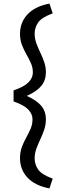

<svg xmlns="http://www.w3.org/2000/svg" viewBox="-20 -805 336 1075"><path d="M56 -237V-299Q115 -319 139.5 -344Q164 -369 164 -399Q164 -427 153 -451.5Q142 -476 128 -500.5Q114 -525 103 -553Q92 -581 92 -616Q92 -679 133.5 -724Q175 -769 257 -785L275 -730Q214 -708 194 -679.5Q174 -651 174 -617Q174 -589 183.5 -563Q193 -537 205.5 -511Q218 -485 227.5 -457.5Q237 -430 237 -400Q237 -356 211.5 -324.5Q186 -293 130 -268Q186 -243 211.5 -212Q237 -181 237 -137Q237 -107 227.5 -79Q218 -51 205.5 -24.5Q193 2 183.5 28Q174 54 174 82Q174 116 194 144.5Q214 173 275 195L257 250Q175 234 133.5 189Q92 144 92 81Q92 46 102.5 18Q113 -10 127 -35Q141 -60 151.5 -84.5Q162 -109 162 -137Q162 -167 138 -192Q114 -217 56 -237Z"/></svg>

Font: Radio Canada Condensed
Style: Regular
Weight: 400
Width: 3
Designer: Charles Daoud, Etienne Aubert Bonn, Alexandre Saumier Demers, Jacques Le Bailly
Foundry: Radio-Canada
Version: Version 2.104; ttfautohint (v1.8.4.7-5d5b);gftools[0.9.28.de